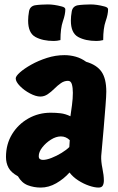

<svg xmlns="http://www.w3.org/2000/svg" viewBox="-20 -833 532 867"><path d="M164 14Q133 14 105.5 3.5Q78 -7 61 -37Q30 -54 18.5 -75.5Q7 -97 7 -124Q7 -182 34.5 -227Q62 -272 108 -298Q154 -324 209 -324Q232 -324 253.5 -321.5Q275 -319 298 -308Q301 -328 305 -358Q309 -388 309 -414Q309 -437 304.5 -452.5Q300 -468 287 -468Q270 -468 255 -457.5Q240 -447 225.5 -432.5Q211 -418 195.5 -407.5Q180 -397 162 -397Q142 -397 115.5 -411Q89 -425 70 -444.5Q51 -464 51 -479Q51 -489 70 -506Q89 -523 121 -541Q153 -559 192 -571.5Q231 -584 271 -584Q297 -584 322 -577Q347 -570 369 -554Q417 -540 438.5 -509Q460 -478 460 -419Q460 -401 456.5 -356Q453 -311 448 -251.5Q443 -192 437 -128Q436 -104 442.5 -72.5Q449 -41 449 -18Q449 -4 444 5Q439 14 425 14Q407 14 382 5.5Q357 -3 333 -18.5Q309 -34 294 -54Q268 -25 234 -5.5Q200 14 164 14ZM174 -111Q190 -111 213 -120Q236 -129 258 -142.5Q280 -156 293 -169L295 -200Q278 -217 255 -217Q233 -217 210 -202.5Q187 -188 171 -167.5Q155 -147 155 -128Q155 -118 160.5 -114.5Q166 -111 174 -111ZM416 -648Q366 -648 333 -666Q300 -684 300 -740Q300 -759 304 -781.5Q308 -804 330 -809Q342 -811 359 -812Q376 -813 389 -813Q417 -813 451 -804Q468 -800 468 -791Q468 -768 457 -737Q446 -706 446 -652Q430 -648 416 -648ZM223 -648Q173 -648 140 -666Q107 -684 107 -740Q107 -759 111 -781.5Q115 -804 137 -809Q149 -811 166 -812Q183 -813 196 -813Q224 -813 258 -804Q275 -800 275 -791Q275 -768 264 -737Q253 -706 253 -652Q237 -648 223 -648Z"/></svg>

Font: Protest Riot
Style: Regular
Weight: 400
Designer: Octavio Pardo
Foundry: Ashler Design
Version: Version 2.005; ttfautohint (v1.8.4.7-5d5b)